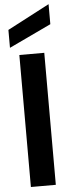

<svg xmlns="http://www.w3.org/2000/svg" viewBox="-64 -1005 382 1036"><g transform="rotate(-5 127.5 -487.0)"><path d="M60 0V-715H195V0ZM13 -758V-855L240 -974H241V-866Z"/></g></svg>

Font: DM Sans 28pt
Style: Bold
Weight: 700
Version: Version 4.004;gftools[0.9.30]